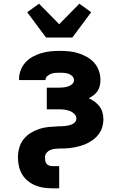

<svg xmlns="http://www.w3.org/2000/svg" viewBox="-20 -803 640 1038"><path d="M261 215Q238 215 214.5 211.5Q191 208 169 198.5Q147 189 129 174Q111 159 99 138.5Q87 118 82 94.5Q77 71 77 48Q77 22 84 -3.5Q91 -29 107 -49.5Q123 -70 145.5 -84Q168 -98 192.5 -106Q217 -114 243 -116.5Q269 -119 295 -120Q305 -120 314.5 -120.5Q324 -121 334 -122Q344 -123 353.5 -125.5Q363 -128 371.5 -132Q380 -136 386.5 -144Q393 -152 393 -162Q393 -176 382 -187Q371 -198 357.5 -203Q344 -208 329.5 -210Q315 -212 300 -212H233V-329H300Q312 -329 324.5 -330.5Q337 -332 349 -336Q361 -340 370.5 -348.5Q380 -357 380 -370Q380 -382 371 -391Q362 -400 350.5 -404Q339 -408 327 -409Q315 -410 303 -410Q291 -410 279 -409Q267 -408 256 -404Q245 -400 235.5 -391.5Q226 -383 226 -371V-370H83V-376Q83 -401 92.5 -425Q102 -449 119 -467Q136 -485 158 -497Q180 -509 204 -516Q228 -523 253 -525.5Q278 -528 303 -528Q328 -528 353.5 -525.5Q379 -523 403 -515.5Q427 -508 449.5 -495.5Q472 -483 489 -464Q506 -445 514.5 -420.5Q523 -396 523 -371Q523 -355 519.5 -339.5Q516 -324 507.5 -311Q499 -298 486.5 -288.5Q474 -279 460 -272Q477 -264 492 -253Q507 -242 518 -227.5Q529 -213 534 -194.5Q539 -176 539 -158Q539 -145 536.5 -131.5Q534 -118 529.5 -106Q525 -94 517.5 -83Q510 -72 500.5 -62.5Q491 -53 480.5 -45.5Q470 -38 458 -31.5Q446 -25 434 -20.5Q422 -16 409 -12.5Q396 -9 383 -6.5Q370 -4 357 -2.5Q344 -1 330.5 -0.5Q317 0 304 0Q291 0 277.5 1.5Q264 3 252 8Q240 13 231.5 23.5Q223 34 223 48Q223 56 224.5 65Q226 74 231 81Q236 88 244 91.5Q252 95 261 95H300V215ZM229 -600 127 -737 191 -783 300 -672 409 -783 473 -737 371 -600Z"/></svg>

Font: Iosevka Heavy Extended
Style: Regular
Weight: 900
Width: 7
Monospace: yes
Designer: Belleve Invis
Foundry: Belleve Invis
Version: Version 32.5.0; ttfautohint (v1.8.4)